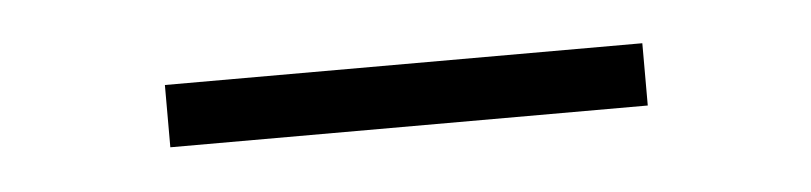

<svg xmlns="http://www.w3.org/2000/svg" viewBox="-23 -720 545 129"><g transform="rotate(-5 250.0 -656.0)"><path d="M89 -635V-677H411V-635Z"/></g></svg>

Font: Nunito Sans 10pt SemiExpanded ExtraLight
Style: Regular
Weight: 250
Width: 6
Designer: Vernon Adams
Foundry: Vernon Adams
Version: Version 3.101;gftools[0.9.27]